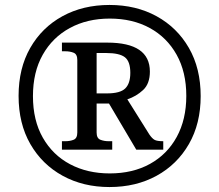

<svg xmlns="http://www.w3.org/2000/svg" viewBox="-20 -745 885 775"><path d="M422 10Q316 10 233 -35.5Q150 -81 102.5 -163.5Q55 -246 55 -358Q55 -469 102 -551.5Q149 -634 232 -679.5Q315 -725 422 -725Q529 -725 612 -679.5Q695 -634 742.5 -551.5Q790 -469 790 -357Q790 -246 742.5 -163.5Q695 -81 612 -35.5Q529 10 422 10ZM423 -45Q516 -45 585.5 -83.5Q655 -122 693.5 -192.5Q732 -263 732 -358Q732 -454 693 -524Q654 -594 584.5 -632Q515 -670 423 -670Q332 -670 262 -632Q192 -594 152.5 -524Q113 -454 113 -357Q113 -259 153 -189Q193 -119 263 -82Q333 -45 423 -45ZM230 -141V-175H243Q263 -175 277.5 -181Q292 -187 292 -210V-503Q292 -526 277.5 -532Q263 -538 243 -538H230V-573H413Q585 -573 585 -456Q585 -407 557.5 -381.5Q530 -356 494 -344L583 -202Q594 -186 604 -180.5Q614 -175 639 -175V-141H530L420 -327H370V-210Q370 -187 385 -181Q400 -175 419 -175H433V-141ZM412 -368Q465 -368 485.5 -388Q506 -408 506 -451Q506 -497 484 -514Q462 -531 409 -531H370V-368Z"/></svg>

Font: Noto Serif Dogra
Style: Regular
Weight: 400
Designer: Ek Type
Foundry: Ek Type
Version: Version 1.005